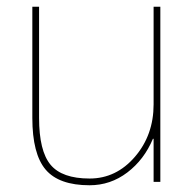

<svg xmlns="http://www.w3.org/2000/svg" viewBox="-20 -540 577 570"><path d="M436 -128H434Q408 -66 358 -28Q308 10 246 10Q155 10 115.5 -36.5Q76 -83 76 -190V-520H96V-190Q96 -92 130 -51Q164 -10 246 -10Q325 -10 380.5 -74.5Q436 -139 436 -230V-520H456V0H436Z"/></svg>

Font: Mplus 1p Thin
Style: Regular
Weight: 250
Version: Version 1.061